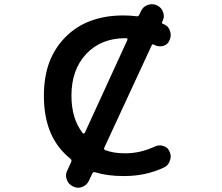

<svg xmlns="http://www.w3.org/2000/svg" viewBox="-20 -836 1040 899"><path d="M322.3 37.1Q300.8 27.3 293 5.9Q289.1 -4.9 289.1 -14.6Q289.1 -26.4 294.9 -37.1L313.5 -78.1Q317.4 -86.9 309.6 -92.8Q250 -140.6 218.8 -210Q185.5 -285.2 185.5 -387.7Q185.5 -473.6 210 -542Q235.4 -610.4 285.6 -661.6Q335.9 -712.9 404.3 -738.3Q472.7 -763.7 557.6 -763.7Q590.8 -763.7 620.1 -759.8Q628.9 -758.8 631.8 -766.6L639.6 -783.2Q649.4 -804.7 670.9 -812.5Q681.6 -816.4 691.4 -816.4Q703.1 -816.4 713.9 -811.5Q735.4 -801.8 743.2 -780.3Q747.1 -770.5 747.1 -760.7Q747.1 -749 741.2 -737.3L739.3 -733.4Q736.3 -727.5 742.2 -724.6Q746.1 -723.6 749 -721.7Q769.5 -712.9 776.4 -690.4Q779.3 -680.7 779.3 -671.9Q779.3 -659.2 773.4 -646.5Q765.6 -627.9 745.1 -621.1Q737.3 -619.1 728.5 -619.1Q717.8 -619.1 706.1 -624Q703.1 -626 699.2 -627.9Q693.4 -629.9 690.4 -624L468.8 -145.5Q463.9 -136.7 473.6 -132.8Q512.7 -118.2 562.5 -118.2Q564.5 -118.2 567.4 -118.2Q637.7 -118.2 706.1 -150.4Q716.8 -155.3 728.5 -155.3Q736.3 -155.3 745.1 -152.3Q765.6 -146.5 773.4 -127Q779.3 -115.2 779.3 -102.5Q779.3 -92.8 775.4 -84Q768.6 -61.5 748 -51.8Q663.1 -11.7 561.5 -11.7Q559.6 -11.7 557.6 -11.7Q483.4 -11.7 425.8 -29.3Q416 -32.2 412.1 -23.4L396.5 9.8Q386.7 31.2 365.2 39.1Q355.5 43 345.7 43Q334 43 322.3 37.1ZM567.4 -657.2Q453.1 -657.2 383.8 -583.5Q314.5 -509.8 314.5 -387.7Q314.5 -280.3 367.2 -212.9Q368.2 -210.9 371.1 -210.9Q372.1 -210.9 372.1 -210.9Q376 -210.9 377 -213.9L576.2 -648.4Q577.1 -649.4 577.1 -650.4Q577.1 -652.3 576.2 -654.3Q574.2 -657.2 571.3 -657.2Z"/></svg>

Font: Rounded-X Mgen+ 2m medium
Style: Regular
Weight: 500
Designer: [Source Han Sans]
Ryoko NISHIZUKA  (kana & ideographs); Paul D. Hunt (Latin, Greek & Cyrillic); Wenlong ZHANG  (bopomofo
Version: Version 1.059.20150602